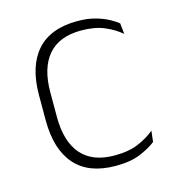

<svg xmlns="http://www.w3.org/2000/svg" viewBox="-83 -567 594 649"><g transform="rotate(-15 214.5 -243.0)"><path d="M245 10Q150 10 102.5 -44.2Q55 -98.5 55 -199.5V-287.5Q55 -388.5 102.5 -442.5Q150 -496.5 245 -496.5Q278.5 -496.5 304.8 -489.5Q331 -482.5 350.5 -472.2Q370 -462 383 -451.5L387 -413.5Q363.5 -434 330 -448.2Q296.5 -462.5 248.5 -462.5Q172 -462.5 133.2 -417.5Q94.5 -372.5 94.5 -287V-200.5Q94.5 -116 133.2 -70.5Q172 -25 250 -25Q299.5 -25 333.5 -39.5Q367.5 -54 391 -74L386.5 -35.5Q366 -19 331.5 -4.5Q297 10 245 10Z"/></g></svg>

Font: Anek Odia ExtraLight
Style: Regular
Weight: 250
Designer: Yesha Goshar & Mahesh Sahu (Odia), Yesha Goshar (Latin)
Foundry: Ek Type
Version: Version 1.003